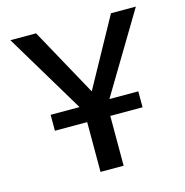

<svg xmlns="http://www.w3.org/2000/svg" viewBox="-107 -831 899 931"><g transform="rotate(-15 342.0 -365.0)"><path d="M122 -250V-330H267L27 -730H156L343 -390H345L532 -730H657L417 -330H562V-250H400V0H284V-250Z"/></g></svg>

Font: M PLUS 1p Medium
Style: Regular
Weight: 500
Version: Version 1.062